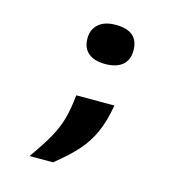

<svg xmlns="http://www.w3.org/2000/svg" viewBox="-98 -577 809 831"><g transform="rotate(15 307.0 -161.5)"><path d="M318.8 -308.1Q270.5 -308.1 243.7 -330.3Q216.8 -352.5 216.8 -396Q216.8 -436 243.9 -460Q271 -483.9 320.8 -483.9Q422.9 -483.9 422.9 -396Q422.9 -353 395.8 -330.6Q368.7 -308.1 318.8 -308.1ZM107.9 161.1V159.2Q156.2 90.8 179.4 48.6Q202.6 6.3 214.8 -36.6Q227.1 -79.6 233.9 -145H404.8Q392.6 -73.2 370.1 -22.7Q347.7 27.8 311.8 68.8Q275.9 109.9 211.9 161.1Z"/></g></svg>

Font: IntelOne Mono Medium
Style: Regular
Weight: 500
Designer: Fred Shallcrass
Foundry: Frere-Jones Type LLC
Version: Version 1.200;hotconv 1.1.0;makeotfexe 2.6.0;FJTRelease1.2